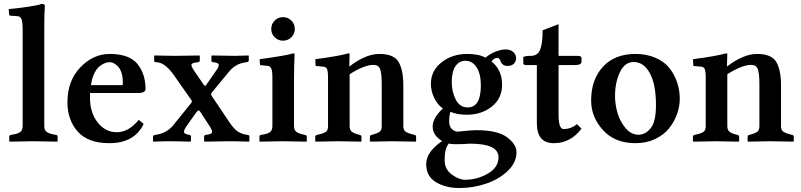

<svg xmlns="http://www.w3.org/2000/svg" viewBox="-20 -718 4072 976"><path d="M95.2 -563Q95.2 -608.9 88.6 -622.6Q82 -636.2 64.9 -636.2L33.2 -638.2Q27.3 -638.2 26.9 -643.1L23.9 -671.9Q61 -674.8 117.9 -682.9Q174.8 -690.9 191.9 -698.2Q208 -698.2 208 -688Q205.1 -647.9 205.1 -583V-77.1Q205.1 -57.1 216.6 -48.1Q228 -39.1 253.9 -34.2L265.1 -32.2Q272.9 -31.2 272.9 -22.9V0L271 2Q187 0 147.9 0L28.8 2L26.9 0V-22.9Q26.9 -30.8 35.2 -32.2L46.9 -34.2Q71.8 -38.1 83.5 -47.6Q95.2 -57.1 95.2 -77.1Z M442.4 -285.2H602.5Q604.5 -287.1 604.5 -295.9Q604.5 -350.1 583 -376Q561.5 -401.9 536.6 -401.9Q526.9 -401.9 514.6 -397.5Q502.4 -393.1 487.5 -382.1Q472.7 -371.1 460 -346.2Q447.3 -321.3 442.4 -285.2ZM685.5 -108.9 710.4 -87.9Q662.6 10.3 534.7 9.8Q427.7 9.8 375.2 -49.1Q322.8 -107.9 322.8 -198.2Q322.8 -307.1 388.2 -375.5Q453.6 -443.8 537.6 -443.8Q637.7 -443.8 678.7 -392.8Q719.7 -341.8 719.7 -266.1Q719.7 -245.1 680.7 -245.1H437.5V-219.2Q437.5 -145 476.6 -95.5Q515.6 -45.9 573.7 -45.9Q633.8 -45.9 685.5 -108.9Z M925.8 -73.2Q918 -61 915.8 -53Q913.6 -44.9 918.7 -41Q923.8 -37.1 928.7 -35.6Q933.6 -34.2 942.9 -32.2Q950.7 -31.2 950.7 -23.9V0L946.8 2Q879.9 0 837.9 0Q808.1 0 759.8 2L757.8 0V-22Q757.8 -30.8 768.6 -32.2Q825.7 -40 858.9 -79.1L950.7 -192.9Q958.5 -201.7 953.6 -208L864.7 -335Q817.9 -401.9 773.4 -401.9Q763.7 -401.9 763.7 -409.2V-434.1L766.6 -436Q828.6 -434.1 867.7 -434.1Q916.5 -434.1 992.7 -436L995.6 -434.1V-410.2Q995.6 -403.3 987.8 -401.9Q958 -398.9 953.9 -391.8Q949.7 -384.8 965.8 -359.9L1013.7 -290Q1019.5 -282.2 1022.2 -281.5Q1024.9 -280.8 1028.8 -287.1L1078.6 -358.9Q1094.7 -380.9 1091.8 -390.4Q1088.9 -399.9 1061.5 -401.9Q1054.7 -402.8 1054.7 -409.2V-433.1L1057.6 -436Q1128.4 -434.1 1174.8 -434.1L1242.7 -436L1244.6 -434.1V-411.1Q1244.6 -403.3 1233.9 -401.9Q1177.7 -396 1143.6 -353L1054.7 -245.1Q1050.8 -239.3 1056.6 -230L1144.5 -99.1Q1167.5 -64 1188 -50Q1208.5 -36.1 1237.8 -32.2Q1247.6 -31.2 1247.6 -24.9V0L1244.6 2Q1182.6 0 1143.6 0L1021.5 2L1017.6 0V-23.9Q1017.6 -30.8 1025.9 -32.2Q1052.7 -36.1 1057.1 -42.5Q1061.5 -48.8 1048.8 -71.8L1006.8 -136.2Q998 -151.4 993.9 -154.8Q989.7 -158.2 984.6 -154.1Q979.5 -149.9 967.8 -132.8Z M1474.6 -321.3V-77.1Q1474.6 -57.1 1486.1 -48.1Q1497.6 -39.1 1521.5 -34.2L1531.7 -32.2Q1539.6 -30.3 1539.6 -22.9V0L1537.6 2Q1456.5 0 1417.5 0L1300.8 2L1298.8 0V-22.9Q1298.8 -30.8 1305.7 -32.2L1317.9 -34.2Q1342.8 -38.1 1353.8 -47.6Q1364.7 -57.1 1364.7 -77.1V-320.8Q1364.7 -356 1359.1 -368.9Q1353.5 -381.8 1342.8 -382.8L1301.8 -387.2L1299.8 -417Q1433.6 -435.1 1470.7 -446.8Q1477.5 -446.8 1477.5 -443.8Q1474.6 -371.1 1474.6 -321.3ZM1376.2 -528.6Q1358.9 -545.9 1358.9 -571Q1358.9 -596.2 1376.2 -613.5Q1393.6 -630.9 1418.7 -630.9Q1443.8 -630.9 1461.2 -613.5Q1478.5 -596.2 1478.5 -571Q1478.5 -545.9 1461.2 -528.6Q1443.8 -511.2 1418.7 -511.2Q1393.6 -511.2 1376.2 -528.6Z M1757.3 -380.9Q1839.4 -443.8 1908.2 -443.8Q1982.4 -443.8 2006.3 -402.8Q2030.3 -361.8 2030.3 -283.2V-76.2Q2030.3 -57.1 2041.3 -49.1Q2052.2 -41 2079.1 -34.2L2087.4 -32.2Q2095.2 -30.3 2095.2 -22.9V0L2093.3 2Q2013.2 0 1974.1 0L1862.3 2L1860.4 0V-22.9Q1860.4 -29.8 1868.2 -32.2L1872.6 -33.2Q1898.4 -40 1909.4 -48.1Q1920.4 -56.2 1920.4 -76.2V-290Q1920.4 -344.2 1912.4 -366.2Q1904.3 -388.2 1878.4 -388.2Q1832.5 -388.2 1757.3 -340.8V-76.2Q1757.3 -57.1 1768.8 -48.1Q1780.3 -39.1 1805.2 -33.2L1809.1 -32.2Q1816.9 -30.3 1817.4 -22.9V0L1815.4 2Q1739.3 0 1700.2 0L1584.5 2L1582.5 0V-22.9Q1582.5 -29.8 1590.3 -32.2L1599.1 -34.2Q1626 -40 1636.7 -48.1Q1647.5 -56.2 1647.5 -76.2V-320.8Q1647.5 -356 1642.3 -366.9Q1637.2 -377.9 1625.5 -378.9L1584.5 -382.8L1582.5 -417Q1704.6 -433.1 1750.5 -446.8Q1757.3 -446.8 1757.3 -443.8L1755.4 -380.9Z M2424.3 -284.2Q2424.3 -342.3 2402.8 -375.7Q2381.3 -409.2 2345.2 -409.2Q2314.5 -409.2 2295.4 -381.6Q2276.4 -354 2276.4 -300.8Q2276.4 -252.9 2296.4 -212.4Q2316.4 -171.9 2358.4 -171.9Q2424.3 -172.4 2424.3 -284.2ZM2295.4 15.1Q2272.5 15.1 2262.2 11.2Q2240.2 34.2 2240.2 96.2Q2240.2 143.1 2276.9 169.4Q2313.5 195.8 2343.3 195.8Q2406.2 195.8 2460.2 164.3Q2514.2 132.8 2514.2 81.1Q2514.2 12.2 2368.2 12.2Q2363.3 12.2 2337.4 14.2Q2322.3 15.1 2295.4 15.1ZM2559.1 -382.8Q2531.2 -382.8 2522.5 -412.1Q2516.6 -424.3 2507.3 -423.8Q2492.2 -423.8 2478.5 -405.8Q2532.7 -361.8 2532.2 -287.1Q2532.2 -217.3 2479.7 -176Q2427.2 -134.8 2353.5 -134.8Q2301.8 -134.8 2270 -149.9Q2263.7 -134.3 2263.2 -101.1Q2263.2 -74.2 2277.3 -61.5Q2291.5 -48.8 2308.1 -48.8Q2309.1 -48.8 2344.2 -52.5Q2379.4 -56.2 2402.3 -56.2Q2510.3 -56.2 2557.9 -20Q2605.5 16.1 2605.5 55.2Q2605.5 108.4 2561.3 150.6Q2517.1 192.9 2451.7 215.3Q2386.2 237.8 2315.4 237.8Q2245.6 237.8 2196 208Q2146.5 178.2 2146.5 116.2Q2146.5 54.2 2227.5 -1Q2179.7 -29.8 2179.4 -74Q2179.2 -118.2 2231.4 -166.5Q2204.1 -185.5 2187.3 -220.2Q2170.4 -254.9 2170.4 -292Q2170.4 -358.9 2224.9 -401.4Q2279.3 -443.8 2354.5 -443.8Q2414.6 -443.8 2448.2 -424.8Q2469.2 -443.8 2498.8 -455.3Q2528.3 -466.8 2549.3 -466.8Q2575.2 -466.8 2589.4 -453.4Q2603.5 -439.9 2603.5 -422.9Q2603.5 -404.8 2591.8 -393.8Q2580.1 -382.8 2559.1 -382.8Z M2819.3 -387.2V-134.8Q2819.3 -61.5 2845.2 -62Q2882.3 -62 2913.1 -86.9L2936 -64Q2879.9 10.3 2794.9 9.8Q2709 9.8 2709 -91.8V-387.2H2658.2Q2640.1 -387.2 2640.1 -395V-425.8Q2640.1 -433.6 2678.2 -434.1Q2713.4 -434.1 2725.8 -465.6Q2738.3 -497.1 2738.3 -564L2819.3 -595.2V-434.1H2914.1Q2936 -434.1 2936 -423.8V-403.8Q2936 -386.7 2898.9 -387.2Z M3200.7 -402.8Q3155.8 -402.8 3131.1 -350.8Q3106.4 -298.8 3106.4 -229Q3106.4 -188 3118.7 -145Q3130.9 -102.1 3159.2 -67.6Q3187.5 -33.2 3225.6 -33.2Q3260.7 -33.2 3287.6 -66.2Q3314.5 -99.1 3314.5 -184.1Q3314.5 -289.1 3283.4 -345.9Q3252.4 -402.8 3200.7 -402.8ZM2984.9 -207Q2984.9 -313 3044.7 -378.4Q3104.5 -443.8 3210.4 -443.8Q3268.6 -443.8 3314.2 -423.3Q3359.9 -402.8 3385.3 -368.9Q3410.6 -335 3423.1 -295.9Q3435.5 -256.8 3435.5 -215.8Q3435.5 -176.8 3421.6 -137.9Q3407.7 -99.1 3381.1 -65.7Q3354.5 -32.2 3310.1 -11.2Q3265.6 9.8 3209.5 9.8Q3105.5 9.8 3045.2 -56.6Q2984.9 -123 2984.9 -207Z M3677.2 -380.9Q3759.3 -443.8 3828.1 -443.8Q3902.3 -443.8 3926.3 -402.8Q3950.2 -361.8 3950.2 -283.2V-76.2Q3950.2 -57.1 3961.2 -49.1Q3972.2 -41 3999 -34.2L4007.3 -32.2Q4015.1 -30.3 4015.1 -22.9V0L4013.2 2Q3933.1 0 3894 0L3782.2 2L3780.3 0V-22.9Q3780.3 -29.8 3788.1 -32.2L3792.5 -33.2Q3818.4 -40 3829.3 -48.1Q3840.3 -56.2 3840.3 -76.2V-290Q3840.3 -344.2 3832.3 -366.2Q3824.2 -388.2 3798.3 -388.2Q3752.4 -388.2 3677.2 -340.8V-76.2Q3677.2 -57.1 3688.7 -48.1Q3700.2 -39.1 3725.1 -33.2L3729 -32.2Q3736.8 -30.3 3737.3 -22.9V0L3735.4 2Q3659.2 0 3620.1 0L3504.4 2L3502.4 0V-22.9Q3502.4 -29.8 3510.3 -32.2L3519 -34.2Q3545.9 -40 3556.6 -48.1Q3567.4 -56.2 3567.4 -76.2V-320.8Q3567.4 -356 3562.3 -366.9Q3557.1 -377.9 3545.4 -378.9L3504.4 -382.8L3502.4 -417Q3624.5 -433.1 3670.4 -446.8Q3677.2 -446.8 3677.2 -443.8L3675.3 -380.9Z"/></svg>

Font: Linux Libertine
Style: Semibold
Weight: 600
Designer: Philipp H. Poll
Foundry: Philipp H. Poll
Version: Version 5.1.2 ; ttfautohint (v0.9)